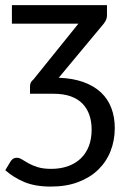

<svg xmlns="http://www.w3.org/2000/svg" viewBox="-24 -526 488 726"><path d="M198 -232Q252.5 -230 292.5 -215.2Q332.5 -200.5 358.5 -175.8Q384.5 -151 397.2 -117Q410 -83 410 -42Q410 5 394 45.5Q378 86 347.2 115.8Q316.5 145.5 271.5 162.5Q226.5 179.5 168 179.5Q108.5 179.5 67.2 162Q26 144.5 -4 117.5L16.5 83.5Q25 70.5 39.5 70.5Q49 70.5 59.2 77Q69.5 83.5 83.8 91.5Q98 99.5 118.5 106Q139 112.5 169.5 112.5Q204.5 112.5 232.8 102.5Q261 92.5 281 73.5Q301 54.5 311.8 27Q322.5 -0.5 322.5 -36Q322.5 -66 314 -91Q305.5 -116 288 -134Q270.5 -152 243.2 -161.8Q216 -171.5 178 -171.5H89.5V-200Q89.5 -215.5 102 -225L272.5 -436.5H21V-506.5H380.5V-468.5Q380.5 -457 375.2 -447.2Q370 -437.5 362.5 -429.5Z"/></svg>

Font: Lato-Regular
Style: Regular
Weight: 400
Designer: Lukasz Dziedzic with Adam Twardoch and Botio Nikoltchev
Foundry: tyPoland Lukasz Dziedzic
Version: Version 2.015; 2015-08-06; http://www.latofonts.com/